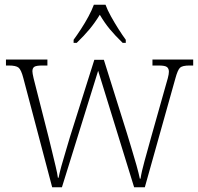

<svg xmlns="http://www.w3.org/2000/svg" viewBox="-20 -786 833 806"><path d="M78 -458Q69 -493 58 -502Q47 -511 17 -511H5V-536H179V-511H158Q132 -511 124 -505.5Q116 -500 116 -487Q116 -479 121 -457.5Q126 -436 130 -422L184 -210Q190 -186 198 -152.5Q206 -119 213.5 -88Q221 -57 223 -40H226Q229 -57 237.5 -88Q246 -119 256.5 -153Q267 -187 274 -212L376 -535H416L513 -226Q520 -202 531.5 -165Q543 -128 553 -92Q563 -56 567 -36H570Q574 -64 586.5 -109Q599 -154 615 -212L674 -421Q680 -441 684.5 -458Q689 -475 689 -485Q689 -498 681 -504.5Q673 -511 646 -511H620V-536H791V-511H776Q746 -511 736 -502Q726 -493 716 -456L588 0H543L392 -489L240 0H199ZM289 -619Q303 -638 320 -664Q337 -690 351.5 -717Q366 -744 374 -766H423Q431 -744 446 -717Q461 -690 477.5 -664Q494 -638 508 -619V-606H495Q463 -637 441 -663.5Q419 -690 399 -724Q378 -690 356 -663.5Q334 -637 302 -606H289Z"/></svg>

Font: Noto Serif Tamil SemiCondensed ExtraLight
Style: Italic
Weight: 200
Width: 4
Italic angle: -12°
Designer: Indian Type Foundry, Tom Grace, and the Monotype Design Team
Foundry: Monotype Imaging Inc.
Version: Version 2.003; ttfautohint (v1.8.4.7-5d5b)